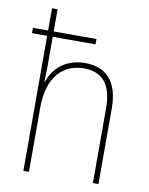

<svg xmlns="http://www.w3.org/2000/svg" viewBox="-85 -822 685 884"><g transform="rotate(10 257.5 -380.0)"><path d="M112 -760H86V-656H15V-631H86V0H112V-301C112 -446 184 -513 280 -513C361 -513 411 -466 411 -351V0H437V-353C437 -478 380 -538 281 -538C182 -538 131 -478 112 -420H110C111 -446 112 -464 112 -495V-631H312V-656H112Z"/></g></svg>

Font: Noto Sans Gurmukhi SemiCondensed Thin
Style: Regular
Weight: 100
Width: 4
Designer: Jelle Bosma - Monotype Design Team
Foundry: Monotype Imaging Inc.
Version: Version 2.004